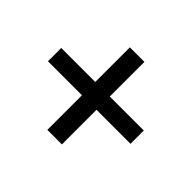

<svg xmlns="http://www.w3.org/2000/svg" viewBox="-121 -769 839 839"><g transform="rotate(45 298.0 -350.0)"><path d="M253 -605H343V-95H253ZM43 -391H553V-309H43Z"/></g></svg>

Font: AF Albert Sans Medium
Style: Regular
Weight: 500
Designer: Andreas Rasmussen
Foundry: a.Foundry
Version: Version 1.300;Glyphs 3.2 (3231)